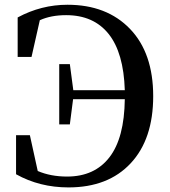

<svg xmlns="http://www.w3.org/2000/svg" viewBox="-20 -775 718 812"><path d="M54.7 -534.2V-701.2Q154.3 -754.9 265.6 -754.9Q431.6 -754.9 529.8 -652.8Q627.9 -550.8 627.9 -368.2Q627.9 -186.5 532.7 -84.5Q437.5 17.6 269.5 17.6Q147.5 17.6 47.9 -38.1V-203.1H106.4L139.6 -51.8Q194.3 -28.3 263.7 -28.3Q379.9 -28.3 442.9 -109.9Q505.9 -191.4 507.8 -355.5H289.1L275.4 -249H230.5V-503.9H275.4L290 -393.6H507.8Q502.9 -551.8 439.5 -631.3Q376 -710.9 259.8 -710.9Q195.3 -710.9 148.4 -689.5L113.3 -534.2Z"/></svg>

Font: GenYoMin TW TTF SemiBold
Style: Regular
Weight: 600
Version: Version 1.300